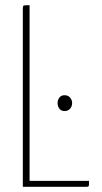

<svg xmlns="http://www.w3.org/2000/svg" viewBox="-20 -720 393 740"><path d="M68 0V-685Q68 -693 69 -696Q70 -699 75.5 -699.5Q81 -700 94 -700V-23H323V-10Q323 -3 320.5 -1.5Q318 0 313 0ZM229 -292Q216 -292 209 -301Q202 -310 202 -323Q202 -335 209 -344Q216 -353 229 -353Q242 -353 250 -344Q258 -335 258 -323Q258 -310 250 -301Q242 -292 229 -292Z"/></svg>

Font: Yanone Kaffeesatz ExtraLight ExtraLight
Style: Regular
Weight: 250
Version: Version 2.003